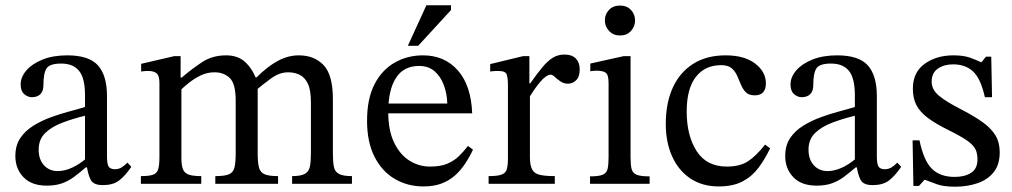

<svg xmlns="http://www.w3.org/2000/svg" viewBox="-20 -694 3822 725"><path d="M157 7Q99 7 68.5 -25Q38 -57 38 -105Q38 -145 56.5 -172.5Q75 -200 105.5 -219Q136 -238 171.5 -251Q207 -264 241 -273Q275 -282 301 -290V-334Q301 -399 278.5 -426.5Q256 -454 211 -454Q168 -454 156 -436Q144 -418 144 -373Q144 -350 132.5 -338.5Q121 -327 100 -327Q85 -327 71.5 -338.5Q58 -350 58 -375Q58 -403 79.5 -428Q101 -453 140.5 -469Q180 -485 234 -485Q316 -485 350 -447Q384 -409 384 -331V-104Q384 -73 391 -64Q398 -55 414 -55Q428 -55 439.5 -62Q451 -69 461 -80L476 -64Q451 -28 428.5 -11.5Q406 5 368 5Q333 5 322.5 -15Q312 -35 307 -72L301 -84V-257Q256 -246 216 -231Q176 -216 151 -192Q126 -168 126 -129Q126 -92 146 -70Q166 -48 198 -48Q224 -48 252.5 -61Q281 -74 308 -98L316 -62H304Q281 -42 259.5 -26Q238 -10 213.5 -1.5Q189 7 157 7Z M1030 0H793V-29Q829 -29 845 -36Q861 -43 865.5 -62Q870 -81 870 -116V-314Q870 -378 847.5 -399.5Q825 -421 790 -421Q762 -421 737.5 -409Q713 -397 693 -381Q673 -365 659 -351L651 -401H666Q707 -436 745 -460.5Q783 -485 834 -485Q879 -485 906.5 -459Q934 -433 948 -394Q950 -391 951 -387.5Q952 -384 953 -380V-116Q953 -82 957.5 -63Q962 -44 978 -36.5Q994 -29 1030 -29ZM740 0H512V-29Q544 -29 558.5 -34.5Q573 -40 577.5 -55.5Q582 -71 582 -101V-381Q582 -408 571.5 -417Q561 -426 540 -426Q529 -426 521 -425Q513 -424 513 -424V-453L638 -482H662V-390L665 -368V-97Q665 -69 671 -54.5Q677 -40 693 -34.5Q709 -29 740 -29ZM1309 0H1083V-29Q1117 -29 1132 -38Q1147 -47 1150.5 -66.5Q1154 -86 1154 -116V-308Q1154 -354 1142.5 -378Q1131 -402 1111.5 -411.5Q1092 -421 1068 -421Q1035 -421 1003 -397.5Q971 -374 945 -352L934 -402H949Q990 -443 1029 -464Q1068 -485 1108 -485Q1167 -485 1202 -448Q1237 -411 1237 -320V-116Q1237 -85 1240.5 -65.5Q1244 -46 1259.5 -37.5Q1275 -29 1309 -29Z M1579 10Q1519 10 1470.5 -18.5Q1422 -47 1394 -102.5Q1366 -158 1366 -238Q1366 -322 1394.5 -376.5Q1423 -431 1471 -458Q1519 -485 1577 -485Q1659 -485 1709 -428Q1759 -371 1763 -266H1438L1437 -303H1669Q1668 -340 1656 -372.5Q1644 -405 1621 -425Q1598 -445 1562 -445Q1504 -445 1475 -399.5Q1446 -354 1446 -271Q1446 -202 1468 -156Q1490 -110 1526 -87.5Q1562 -65 1603 -65Q1644 -65 1669.5 -76Q1695 -87 1713 -104.5Q1731 -122 1747 -143L1766 -129Q1753 -101 1736 -75.5Q1719 -50 1697.5 -31Q1676 -12 1647 -1Q1618 10 1579 10ZM1559 -521H1520L1590 -674H1683V-656Z M2075 0H1825V-29Q1858 -29 1873.5 -34.5Q1889 -40 1893.5 -54.5Q1898 -69 1898 -97V-372Q1898 -399 1893.5 -412.5Q1889 -426 1862 -426Q1847 -426 1839 -425Q1831 -424 1831 -424V-452L1955 -482H1979V-379H1982Q2008 -416 2028 -440Q2048 -464 2067.5 -476Q2087 -488 2111 -488Q2140 -488 2154.5 -473Q2169 -458 2169 -432Q2169 -404 2155.5 -391Q2142 -378 2125 -378Q2109 -378 2096.5 -386.5Q2084 -395 2075 -403.5Q2066 -412 2060 -412Q2043 -412 2021 -386Q1999 -360 1981 -330V-102Q1981 -71 1989 -55Q1997 -39 2017.5 -34Q2038 -29 2075 -29Z M2433 0H2208V-28Q2242 -28 2256.5 -34.5Q2271 -41 2274.5 -57Q2278 -73 2278 -101V-380Q2278 -412 2267 -419.5Q2256 -427 2234 -427Q2224 -427 2216.5 -426Q2209 -425 2209 -425V-454L2335 -482H2361V-101Q2361 -72 2365 -56Q2369 -40 2384.5 -34Q2400 -28 2433 -28ZM2321 -560Q2296 -560 2280 -577Q2264 -594 2264 -617Q2264 -640 2279.5 -656.5Q2295 -673 2321 -673Q2347 -673 2362.5 -656.5Q2378 -640 2378 -617Q2378 -594 2362.5 -577Q2347 -560 2321 -560Z M2869 -148 2888 -134Q2869 -94 2844.5 -61Q2820 -28 2784 -9Q2748 10 2694 10Q2632 10 2587 -20Q2542 -50 2518 -103.5Q2494 -157 2494 -226Q2494 -305 2520.5 -363Q2547 -421 2597.5 -453Q2648 -485 2720 -485Q2791 -485 2831.5 -454Q2872 -423 2872 -379Q2872 -357 2861.5 -345.5Q2851 -334 2830 -334Q2808 -334 2796.5 -345.5Q2785 -357 2778 -374Q2771 -391 2763.5 -408Q2756 -425 2742.5 -436.5Q2729 -448 2703 -448Q2642 -448 2607.5 -403.5Q2573 -359 2573 -273Q2573 -182 2610.5 -123.5Q2648 -65 2725 -65Q2774 -65 2804.5 -85Q2835 -105 2869 -148Z M3064 7Q3006 7 2975.5 -25Q2945 -57 2945 -105Q2945 -145 2963.5 -172.5Q2982 -200 3012.5 -219Q3043 -238 3078.5 -251Q3114 -264 3148 -273Q3182 -282 3208 -290V-334Q3208 -399 3185.5 -426.5Q3163 -454 3118 -454Q3075 -454 3063 -436Q3051 -418 3051 -373Q3051 -350 3039.5 -338.5Q3028 -327 3007 -327Q2992 -327 2978.5 -338.5Q2965 -350 2965 -375Q2965 -403 2986.5 -428Q3008 -453 3047.5 -469Q3087 -485 3141 -485Q3223 -485 3257 -447Q3291 -409 3291 -331V-104Q3291 -73 3298 -64Q3305 -55 3321 -55Q3335 -55 3346.5 -62Q3358 -69 3368 -80L3383 -64Q3358 -28 3335.5 -11.5Q3313 5 3275 5Q3240 5 3229.5 -15Q3219 -35 3214 -72L3208 -84V-257Q3163 -246 3123 -231Q3083 -216 3058 -192Q3033 -168 3033 -129Q3033 -92 3053 -70Q3073 -48 3105 -48Q3131 -48 3159.5 -61Q3188 -74 3215 -98L3223 -62H3211Q3188 -42 3166.5 -26Q3145 -10 3120.5 -1.5Q3096 7 3064 7Z M3429 8 3426 -164H3452Q3468 -87 3499 -56.5Q3530 -26 3585 -26Q3623 -26 3647 -41.5Q3671 -57 3671 -92Q3671 -116 3662.5 -132Q3654 -148 3630 -164.5Q3606 -181 3559 -204Q3513 -227 3484 -248.5Q3455 -270 3441 -296Q3427 -322 3427 -359Q3427 -421 3471.5 -453Q3516 -485 3580 -485Q3618 -485 3642 -476.5Q3666 -468 3685 -459H3686L3703 -480H3723L3726 -327H3699Q3683 -398 3654 -424.5Q3625 -451 3579 -451Q3545 -451 3521.5 -435Q3498 -419 3498 -385Q3498 -356 3525 -333Q3552 -310 3615 -278Q3661 -254 3692 -231.5Q3723 -209 3739 -182.5Q3755 -156 3755 -119Q3755 -72 3732 -43.5Q3709 -15 3670.5 -2Q3632 11 3587 11Q3544 11 3518.5 2Q3493 -7 3473 -15H3471L3450 8Z"/></svg>

Font: STIX Two Text
Style: Regular
Weight: 400
Designer: Ross Mills, John Hudson & Paul Hanslow, Tiro Typeworks Ltd; with prior portions MicroPress Inc., and Coen Hoffman.
Foundry: Tiro Typeworks Ltd
Version: Version 2.13 b171